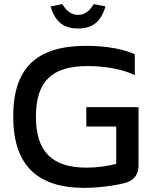

<svg xmlns="http://www.w3.org/2000/svg" viewBox="-20 -901 738 930"><path d="M633 -537V-638C582 -662 498 -679 398 -679C157 -679 44 -572 44 -337C44 -103 158 9 389 9C476 9 565 -8 593 -17C629 -29 651 -56 651 -99V-382H398V-288H543V-107C501 -97 452 -89 401 -89C233 -89 154 -165 154 -336C154 -508 232 -581 405 -581C489 -581 574 -566 633 -537ZM225 -870 282 -881C303 -846 327 -829 358 -829C391 -829 413 -847 434 -881L491 -870C469 -796 429 -763 358 -763C287 -763 247 -796 225 -870Z"/></svg>

Font: LT Wave Alt Medium
Style: Regular
Weight: 500
Designer: Daniel Lyons
Version: Version 2.5 (Glyphs App)